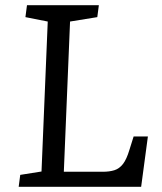

<svg xmlns="http://www.w3.org/2000/svg" viewBox="-20 -720 624 740"><path d="M58 -46 140 -59 164 -637 78 -654 84 -700H361L355 -654L250 -637L226 -58H376Q402 -58 421 -64Q440 -70 454 -88Q468 -106 479 -143L495 -194H550L524 0H52Z"/></svg>

Font: Literata 12pt
Style: Italic
Weight: 400
Italic angle: -2°
Designer: Latin by Veronika Burian and Jose Scaglione. Greek by Irene Vlachou. Cyrillic by Vera Evstafieva
Foundry: TypeTogether
Version: Version 3.002